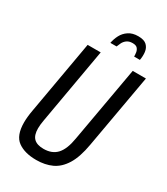

<svg xmlns="http://www.w3.org/2000/svg" viewBox="-214 -964 932 1070"><g transform="rotate(30 252.0 -429.0)"><path d="M201 12Q126 12 82 -20Q38 -52 38 -136Q38 -153 40 -173Q42 -193 46 -215L129 -687H213L128 -202Q125 -186 123.5 -172Q122 -158 122 -146Q122 -102 142.5 -82Q163 -62 205 -62Q260 -62 290.5 -95.5Q321 -129 333 -202L419 -687H504L420 -213Q405 -126 374.5 -77Q344 -28 300.5 -8Q257 12 201 12ZM233 -760Q238 -787 251 -812Q264 -837 288.5 -853.5Q313 -870 350 -870Q388 -870 405 -853.5Q422 -837 425 -812Q428 -787 423 -760H386Q386 -772 384 -786Q382 -800 373 -810.5Q364 -821 342 -821Q319 -821 305 -810.5Q291 -800 284 -785.5Q277 -771 273 -760Z"/></g></svg>

Font: Archivo ExtraCondensed
Style: Italic
Weight: 400
Width: 2
Italic angle: -10°
Designer: Hector Gatti
Foundry: Omnibus-Type
Version: Version 2.001